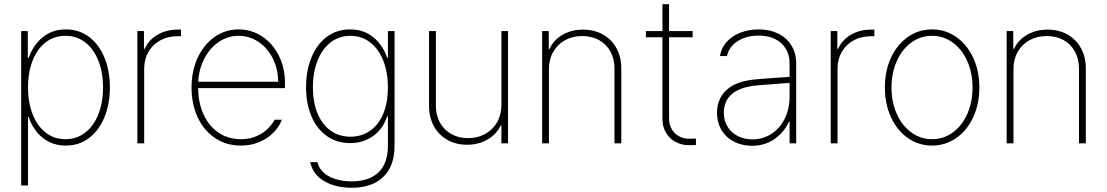

<svg xmlns="http://www.w3.org/2000/svg" viewBox="-20 -677 5229 907"><path d="M80.1 -530.3H111.3V-403.3H115.2Q136.7 -464.4 182.1 -501.2Q227.5 -538.1 291 -538.1Q353.5 -538.1 400.6 -502.7Q447.8 -467.3 473.4 -405Q499 -342.8 499 -263.7Q499 -185.1 473.1 -122.6Q447.3 -60.1 400.1 -24.7Q353 10.7 291 10.7Q227.5 10.7 181.6 -26.1Q135.7 -63 115.2 -125H112.3V199.2H80.1ZM289.1 -19.5Q342.8 -19.5 383.3 -51.3Q423.8 -83 445.3 -138.7Q466.8 -194.3 466.8 -263.7Q466.8 -333.5 445.3 -388.9Q423.8 -444.3 383.5 -476.1Q343.3 -507.8 289.1 -507.8Q234.9 -507.8 194.8 -476.3Q154.8 -444.8 133.5 -389.2Q112.3 -333.5 112.3 -263.7Q112.3 -193.8 133.8 -138.2Q155.3 -82.5 195.3 -51Q235.4 -19.5 289.1 -19.5Z M628.9 -530.3H660.2V-446.3H664.1Q681.6 -487.8 723.6 -512.5Q765.6 -537.1 819.3 -537.1H835V-505.9H818.4Q772.9 -505.9 737.1 -486.3Q701.2 -466.8 681.2 -431.9Q661.1 -397 661.1 -352.5V0H628.9Z M884.8 -263.7Q884.8 -341.3 913.8 -404.1Q942.9 -466.8 993.7 -502.4Q1044.4 -538.1 1107.4 -538.1Q1167.5 -538.1 1217.5 -505.4Q1267.6 -472.7 1296.9 -414.8Q1326.2 -356.9 1326.2 -285.2V-260.7H916Q916.5 -192.9 940.9 -137.9Q965.3 -83 1011 -51.3Q1056.6 -19.5 1118.2 -19.5Q1160.6 -19.5 1193.1 -34.4Q1225.6 -49.3 1246.1 -70.1Q1266.6 -90.8 1277.3 -111.3H1311.5Q1300.3 -80.6 1273.9 -52.7Q1247.6 -24.9 1207.5 -7.1Q1167.5 10.7 1118.2 10.7Q1048.8 10.7 995.8 -24.9Q942.9 -60.5 913.8 -123Q884.8 -185.5 884.8 -263.7ZM1293.9 -291Q1293.9 -350.6 1269 -400.4Q1244.1 -450.2 1201.4 -479Q1158.7 -507.8 1107.4 -507.8Q1056.6 -507.8 1014.4 -479.5Q972.2 -451.2 946 -401.6Q919.9 -352.1 916.5 -291Z M1445.3 88.9H1479.5Q1490.7 133.3 1535.2 156.5Q1579.6 179.7 1641.6 179.7Q1723.6 179.7 1768.1 137.2Q1812.5 94.7 1812.5 10.7V-127H1808.6Q1789.6 -67.9 1742.7 -34.4Q1695.8 -1 1633.8 -1Q1571.8 -1 1524.7 -33.9Q1477.5 -66.9 1451.7 -126.7Q1425.8 -186.5 1425.8 -264.6Q1425.8 -343.8 1451.4 -406Q1477.1 -468.3 1524.2 -503.2Q1571.3 -538.1 1633.8 -538.1Q1697.8 -538.1 1742.9 -501.5Q1788.1 -464.8 1809.6 -403.3H1812.5V-530.3H1843.8V11.7Q1843.8 76.7 1819.1 121.1Q1794.4 165.5 1749 187.7Q1703.6 210 1641.6 210Q1565.9 210 1512.2 179.2Q1458.5 148.4 1445.3 88.9ZM1812.5 -264.6Q1812.5 -334 1791 -389.4Q1769.5 -444.8 1729.2 -476.3Q1689 -507.8 1634.8 -507.8Q1581.1 -507.8 1541 -476.1Q1501 -444.3 1479.5 -389.2Q1458 -334 1458 -264.6Q1458 -195.3 1479.5 -142.6Q1501 -89.8 1541 -60.5Q1581.1 -31.2 1634.8 -31.2Q1688.5 -31.2 1728.8 -59.6Q1769 -87.9 1790.8 -140.6Q1812.5 -193.4 1812.5 -264.6Z M2348.6 -530.3H2379.9V0H2348.6V-85H2345.7Q2326.2 -43.5 2283.7 -18.3Q2241.2 6.8 2186.5 6.8Q2134.3 6.8 2093.5 -16.1Q2052.7 -39.1 2029.8 -80.8Q2006.8 -122.6 2006.8 -176.8V-530.3H2039.1V-177.7Q2039.1 -132.8 2058.3 -97.9Q2077.6 -63 2112.3 -43.7Q2147 -24.4 2191.4 -24.4Q2235.4 -24.4 2271.2 -43.9Q2307.1 -63.5 2327.9 -99.1Q2348.6 -134.8 2348.6 -180.7Z M2573.2 0H2541V-530.3H2572.3V-446.3H2576.2Q2594.7 -487.8 2637 -512.5Q2679.2 -537.1 2734.4 -537.1Q2787.1 -537.1 2828.1 -514.2Q2869.1 -491.2 2892.1 -449.5Q2915 -407.7 2915 -353.5V0H2882.8V-352.5Q2882.8 -397.9 2863.8 -433.1Q2844.7 -468.3 2810.1 -487.5Q2775.4 -506.8 2730.5 -506.8Q2685.1 -506.8 2649.2 -487.1Q2613.3 -467.3 2593.3 -431.9Q2573.2 -396.5 2573.2 -350.6Z M3252 -501H3140.6V-118.2Q3140.6 -87.9 3153.6 -66.2Q3166.5 -44.4 3188.2 -33Q3210 -21.5 3235.4 -21.5L3267.6 -22.5V7.8Q3260.7 8.8 3234.4 8.8Q3200.7 8.8 3172.1 -6.1Q3143.6 -21 3126.5 -49.3Q3109.4 -77.6 3109.4 -115.2V-501H3031.2V-530.3H3109.4V-657.2H3140.6V-530.3H3252Z M3555.7 -302.7Q3592.3 -305.7 3636 -308.8Q3679.7 -312 3710 -314V-377.9Q3710 -417 3692.1 -446.8Q3674.3 -476.6 3641.4 -492.7Q3608.4 -508.8 3564.5 -508.8Q3506.8 -508.8 3465.6 -483.2Q3424.3 -457.5 3414.1 -412.1H3380.9Q3387.2 -450.7 3412.8 -479.2Q3438.5 -507.8 3478 -522.9Q3517.6 -538.1 3564.5 -538.1Q3615.2 -538.1 3655.3 -518.8Q3695.3 -499.5 3718.3 -462.6Q3741.2 -425.8 3741.2 -376V0H3710V-102.5H3707Q3683.6 -50.8 3637.7 -19.5Q3591.8 11.7 3532.2 11.7Q3487.3 11.7 3449.5 -6.8Q3411.6 -25.4 3389.4 -60.8Q3367.2 -96.2 3367.2 -144.5Q3367.2 -209.5 3411.9 -252Q3456.5 -294.4 3555.7 -302.7ZM3534.2 -18.6Q3583.5 -18.6 3623.8 -44.4Q3664.1 -70.3 3687 -116.5Q3710 -162.6 3710 -220.7V-285.6L3667 -282.2Q3579.6 -274.9 3564.5 -274.4Q3399.4 -261.7 3399.4 -144.5Q3399.4 -106.9 3417 -78.4Q3434.6 -49.8 3465.3 -34.2Q3496.1 -18.6 3534.2 -18.6Z M3904.3 -530.3H3935.5V-446.3H3939.5Q3957 -487.8 3999 -512.5Q4041 -537.1 4094.7 -537.1H4110.4V-505.9H4093.8Q4048.3 -505.9 4012.5 -486.3Q3976.6 -466.8 3956.5 -431.9Q3936.5 -397 3936.5 -352.5V0H3904.3Z M4160.2 -263.7Q4160.2 -341.8 4189 -404.3Q4217.8 -466.8 4268.8 -502.4Q4319.8 -538.1 4382.8 -538.1Q4445.8 -538.1 4497.1 -502.4Q4548.3 -466.8 4577.4 -404.1Q4606.4 -341.3 4606.4 -263.7Q4606.4 -185.5 4577.4 -123Q4548.3 -60.5 4497.1 -24.9Q4445.8 10.7 4382.8 10.7Q4319.8 10.7 4268.8 -24.9Q4217.8 -60.5 4189 -123Q4160.2 -185.5 4160.2 -263.7ZM4574.2 -263.7Q4574.2 -332 4549.6 -387.7Q4524.9 -443.4 4481.2 -475.6Q4437.5 -507.8 4382.8 -507.8Q4328.1 -507.8 4284.4 -475.6Q4240.7 -443.4 4216.1 -387.7Q4191.4 -332 4191.4 -263.7Q4191.4 -195.3 4216.1 -139.6Q4240.7 -84 4284.4 -51.8Q4328.1 -19.5 4382.8 -19.5Q4438 -19.5 4481.7 -51.8Q4525.4 -84 4549.8 -139.6Q4574.2 -195.3 4574.2 -263.7Z M4767.6 0H4735.4V-530.3H4766.6V-446.3H4770.5Q4789.1 -487.8 4831.3 -512.5Q4873.5 -537.1 4928.7 -537.1Q4981.4 -537.1 5022.5 -514.2Q5063.5 -491.2 5086.4 -449.5Q5109.4 -407.7 5109.4 -353.5V0H5077.1V-352.5Q5077.1 -397.9 5058.1 -433.1Q5039.1 -468.3 5004.4 -487.5Q4969.7 -506.8 4924.8 -506.8Q4879.4 -506.8 4843.5 -487.1Q4807.6 -467.3 4787.6 -431.9Q4767.6 -396.5 4767.6 -350.6Z"/></svg>

Font: Pretendard Thin
Style: Regular
Weight: 100
Designer: Base glyphs from Inter by Rasmus Andersson; Hangeul glyphs from Noto Sans CJK(Source Han Sans) by Jang Soo-young and Kan
Foundry: Kil Hyung-jin
Version: Version 1.309